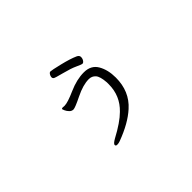

<svg xmlns="http://www.w3.org/2000/svg" viewBox="-101 -852 1203 1203"><g transform="rotate(-45 500.0 -250.5)"><path d="M304 -347 318 -346Q346 -346 417 -377.5Q488 -409 551 -409Q614 -409 642 -361Q670 -313 670 -244Q670 -122 587 -48Q521 12 405 55Q392 60 379 60Q366 60 366 49.5Q366 39 396 22Q490 -28 536 -74Q609 -144 609 -246V-262Q605 -318 587.5 -337.5Q570 -357 543 -357Q492 -357 424 -323.5Q356 -290 341 -290Q326 -290 314.5 -302Q303 -314 297.5 -326.5Q292 -339 292 -341Q292 -347 304 -347ZM388 -541Q396 -561 407 -561Q418 -561 484.5 -545Q551 -529 589 -512Q607 -504 607 -489.5Q607 -475 599.5 -464Q592 -453 584 -453Q576 -453 544 -468Q512 -483 455 -497.5Q398 -512 392 -517Q386 -522 386 -528.5Q386 -535 388 -541Z"/></g></svg>

Font: LXGW WenKai
Style: Regular
Weight: 400
Designer: LXGW / Fontworks Inc.
Foundry: LXGW / Fontworks Inc.
Version: Version 1.520; June 14, 2025